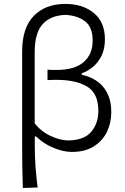

<svg xmlns="http://www.w3.org/2000/svg" viewBox="-20 -765 638 980"><path d="M96.5 194.5Q94.5 139 93.8 86.2Q93 33.5 93 -27.5V-502Q93 -623 152.5 -684Q212 -745 314 -745Q402.5 -745 459 -698.5Q515.5 -652 515.5 -565Q515.5 -516 498.5 -481Q481.5 -446 454.8 -424Q428 -402 397.5 -391V-383.5Q418 -379.5 443.8 -368.5Q469.5 -357.5 493.2 -335.8Q517 -314 532.5 -279Q548 -244 548 -192Q548 -137.5 525.5 -91.5Q503 -45.5 458.2 -17.5Q413.5 10.5 346.5 10.5Q303.5 10.5 252.2 -10.8Q201 -32 164.5 -68.5H157.5V-25Q157.5 34 161.2 85.2Q165 136.5 172 192ZM329.5 -48Q411 -50 446.5 -93.2Q482 -136.5 482 -198.5Q482 -288.5 424.8 -323Q367.5 -357.5 268.5 -357.5Q257 -357.5 245.5 -357.2Q234 -357 222.5 -356V-409.5Q234 -408 245.2 -408Q256.5 -408 268 -408Q361.5 -408 407.2 -448.2Q453 -488.5 453 -557.5Q453 -627.5 413.2 -657Q373.5 -686.5 313 -689Q237.5 -686 197.2 -641.2Q157 -596.5 157 -498V-136Q188 -95 237 -71.8Q286 -48.5 329.5 -48Z"/></svg>

Font: Commissioner Flair Light
Style: Regular
Weight: 300
Designer: Kostas Bartsokas
Foundry: Kostas Bartsokas
Version: Version 1.000; ttfautohint (v1.8.3)